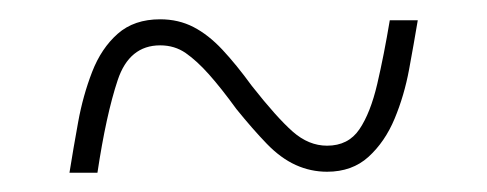

<svg xmlns="http://www.w3.org/2000/svg" viewBox="-20 -456 505 199"><path d="M52 -277Q56 -302 61 -329.5Q66 -357 75.5 -381.5Q85 -406 102 -421Q119 -436 146 -436Q165 -436 180.5 -428Q196 -420 210.5 -404.5Q225 -389 241 -367Q267 -334 283.5 -319.5Q300 -305 319 -305Q341 -305 352.5 -322Q364 -339 371 -369Q378 -399 384 -435H413Q409 -411 404 -384Q399 -357 389 -333Q379 -309 362 -293.5Q345 -278 319 -278Q302 -278 286.5 -285Q271 -292 256.5 -307Q242 -322 225 -343Q209 -365 196.5 -379Q184 -393 172.5 -401Q161 -409 146 -409Q114 -409 102 -373Q90 -337 81 -277Z"/></svg>

Font: Noto Serif Khmer Condensed Thin
Style: Regular
Weight: 250
Width: 3
Designer: Danh Hong and the Monotype Design Team
Foundry: Monotype Imaging Inc.
Version: Version 2.004